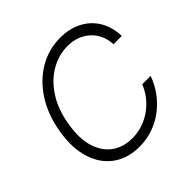

<svg xmlns="http://www.w3.org/2000/svg" viewBox="-191 -902 1076 1076"><g transform="rotate(-45 347.5 -363.5)"><path d="M319.8 9.8Q227.1 9.8 162.8 -36.6Q98.6 -83 71.8 -167.7Q44.9 -252.4 64 -367.2Q83 -480.5 136.5 -563.5Q189.9 -646.5 267.6 -691.9Q345.2 -737.3 436.5 -737.3Q495.1 -737.3 541.3 -719.2Q587.4 -701.2 619.9 -668.9Q652.3 -636.7 669.4 -593.5Q686.5 -550.3 687.5 -500H622.1Q620.6 -537.6 606.7 -569.3Q592.8 -601.1 567.9 -624.8Q543 -648.4 508.8 -661.9Q474.6 -675.3 432.6 -675.3Q362.8 -675.3 299.1 -638.7Q235.4 -602.1 189.7 -531.7Q144 -461.4 127.4 -359.9Q110.8 -259.8 132.8 -191.2Q154.8 -122.6 204.8 -87.4Q254.9 -52.2 323.2 -52.2Q366.2 -52.2 406 -65.4Q445.8 -78.6 479.2 -102.5Q512.7 -126.5 537.6 -158.2Q562.5 -189.9 576.7 -227.5H643.6Q626 -177.2 594.7 -134Q563.5 -90.8 521.2 -58.6Q479 -26.4 428 -8.3Q377 9.8 319.8 9.8Z"/></g></svg>

Font: Inter Tight Light
Style: Italic
Weight: 300
Italic angle: -9.39999°
Designer: Rasmus Andersson
Foundry: rsms
Version: Version 3.004